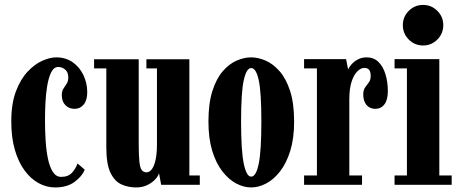

<svg xmlns="http://www.w3.org/2000/svg" viewBox="-20 -770 1915 800"><path d="M209.5 11Q174 11 141.2 -6.8Q108.5 -24.5 82.8 -59.2Q57 -94 42 -145.2Q27 -196.5 27 -264Q27 -338 46.2 -389Q65.5 -440 94.8 -471.2Q124 -502.5 156.2 -516.8Q188.5 -531 214 -531Q254 -531 283 -510.5Q312 -490 327.8 -456.8Q343.5 -423.5 343.5 -385.5Q343.5 -352.5 328.8 -334.5Q314 -316.5 291 -316.5Q267.5 -316.5 252.5 -331.8Q237.5 -347 237.5 -373.5Q237.5 -390 244.2 -400.5Q251 -411 257.8 -421.2Q264.5 -431.5 264.5 -447Q264.5 -469.5 251.5 -480.2Q238.5 -491 223 -491Q204.5 -491 193.5 -469Q182.5 -447 176.8 -412.8Q171 -378.5 169.2 -339.8Q167.5 -301 167.5 -268Q167.5 -227.5 170 -186Q172.5 -144.5 179.5 -110Q186.5 -75.5 200 -54.2Q213.5 -33 235 -33Q264.5 -33 280.2 -50.5Q296 -68 303 -89L333 -63Q321.5 -34.5 290.2 -11.8Q259 11 209.5 11Z M547.5 11Q513.5 11 485.2 -2Q457 -15 440 -51Q423 -87 423 -155.5V-485H372V-523H558V-171Q558 -122.5 560.8 -96.5Q563.5 -70.5 570.8 -61.2Q578 -52 590.5 -52Q603 -52 612.8 -65Q622.5 -78 628.2 -104Q634 -130 634 -170V-485H590V-523H769V-39H812.5V0H651.5L642.5 -48.5Q640 -37.5 627.8 -23.8Q615.5 -10 595 0.5Q574.5 11 547.5 11Z M1026.5 11Q995.5 11 964.2 -5.5Q933 -22 906.5 -56Q880 -90 864.2 -141.8Q848.5 -193.5 848.5 -263.5Q848.5 -339.5 865 -391Q881.5 -442.5 908.2 -473.2Q935 -504 966 -517.5Q997 -531 1026.5 -531Q1055.5 -531 1086.8 -517.5Q1118 -504 1145 -473.2Q1172 -442.5 1188.8 -391Q1205.5 -339.5 1205.5 -263.5Q1205.5 -193.5 1189.5 -141.8Q1173.5 -90 1147 -56Q1120.5 -22 1089 -5.5Q1057.5 11 1026.5 11ZM1026.5 -34Q1047 -34 1058 -87.5Q1069 -141 1069 -263.5Q1069 -386.5 1058 -436.5Q1047 -486.5 1026.5 -486.5Q1007 -486.5 995.8 -436.5Q984.5 -386.5 984.5 -263.5Q984.5 -141 995.8 -87.5Q1007 -34 1026.5 -34Z M1247 0V-39H1300.5V-485H1247V-523.5H1422L1430.5 -480.5Q1433.5 -488.5 1443.5 -500.5Q1453.5 -512.5 1470 -521.8Q1486.5 -531 1507 -531Q1537.5 -531 1557 -511.8Q1576.5 -492.5 1586.2 -460.5Q1596 -428.5 1596 -390Q1596 -354 1581.8 -335.2Q1567.5 -316.5 1543.5 -316.5Q1521 -316.5 1507.2 -332.5Q1493.5 -348.5 1493.5 -376.5Q1493.5 -395 1501.5 -406Q1509.5 -417 1517 -427Q1524.5 -437 1524.5 -453.5Q1524.5 -471 1518.2 -479Q1512 -487 1497.5 -487Q1483.5 -487 1469 -472.8Q1454.5 -458.5 1445 -429.8Q1435.5 -401 1435.5 -356.5V-39H1488.5V0Z M1624 0V-39H1675.5V-485H1624V-523.5H1810.5V-39H1862V0ZM1743 -580.5Q1708 -580.5 1683.2 -605.2Q1658.5 -630 1658.5 -665.5Q1658.5 -700 1683.2 -724.8Q1708 -749.5 1743 -749.5Q1777.5 -749.5 1802.2 -724.8Q1827 -700 1827 -665.5Q1827 -630 1802.2 -605.2Q1777.5 -580.5 1743 -580.5Z"/></svg>

Font: Imbue Thin 10pt ExtraBold
Style: Regular
Weight: 800
Version: Version 1.102